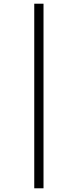

<svg xmlns="http://www.w3.org/2000/svg" viewBox="-20 -782 420 1037"><path d="M165 235H215V-762H165Z"/></svg>

Font: Noto Sans Display Condensed Light
Style: Regular
Weight: 300
Width: 3
Designer: Monotype Design Team
Foundry: Monotype Imaging Inc.
Version: Version 1.900